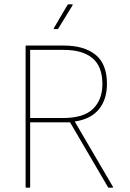

<svg xmlns="http://www.w3.org/2000/svg" viewBox="-20 -865 598 885"><path d="M101 0Q98 0 98 -3V-652Q98 -655 101 -655H274Q368 -655 420.5 -612.5Q473 -570 473 -478Q473 -407 436 -361.5Q399 -316 325 -305V-304L500 -5Q502 -3 501 -1.5Q500 0 498 0H481Q479 0 478 -2L303 -301H119V-3Q119 0 115 0ZM119 -321H270Q366 -321 409 -363.5Q452 -406 452 -477Q452 -559 406 -597Q360 -635 275 -635H119ZM230 -731Q229 -731 228 -732.5Q227 -734 228 -735L291 -842Q293 -845 295 -845H311Q314 -845 315 -844Q316 -843 314 -840L249 -734Q248 -731 244 -731Z"/></svg>

Font: Sofia Sans Semi Condensed Thin
Style: Regular
Weight: 250
Version: Version 4.100